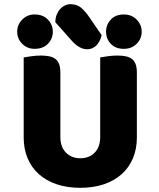

<svg xmlns="http://www.w3.org/2000/svg" viewBox="-20 -880 758 916"><path d="M244 -774Q244 -794 250.5 -810Q257 -826 267 -837Q277 -848 290 -854Q303 -860 315 -860Q347 -860 366.5 -843.5Q386 -827 404 -801L465 -712Q456 -677 437.5 -661Q419 -645 396 -645Q377 -645 358.5 -655.5Q340 -666 324 -684ZM62 -729Q62 -762 86 -786.5Q110 -811 145 -811Q185 -811 208.5 -786.5Q232 -762 232 -729Q232 -695 208.5 -671Q185 -647 145 -647Q110 -647 86 -671Q62 -695 62 -729ZM486 -729Q486 -762 508.5 -786.5Q531 -811 571 -811Q608 -811 632 -786.5Q656 -762 656 -729Q656 -695 632 -671Q608 -647 571 -647Q531 -647 508.5 -671Q486 -695 486 -729ZM633 -224Q633 -170 614.5 -125.5Q596 -81 561 -49.5Q526 -18 476 -1Q426 16 363 16Q300 16 250 -1Q200 -18 165 -49.5Q130 -81 111.5 -125.5Q93 -170 93 -224V-606Q104 -608 128 -611.5Q152 -615 174 -615Q197 -615 214.5 -611.5Q232 -608 244 -599Q256 -590 262 -574Q268 -558 268 -532V-227Q268 -179 294.5 -152Q321 -125 363 -125Q406 -125 432 -152Q458 -179 458 -227V-606Q469 -608 493 -611.5Q517 -615 539 -615Q562 -615 579.5 -611.5Q597 -608 609 -599Q621 -590 627 -574Q633 -558 633 -532Z"/></svg>

Font: Baloo Bhaina
Style: Regular
Weight: 400
Designer: Manish Minz, Shuchita Grover and Ek Type
Foundry: Ek Type
Version: Version 1.443;PS 1.000;hotconv 16.6.51;makeotf.lib2.5.65220;